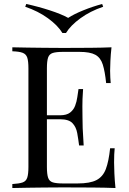

<svg xmlns="http://www.w3.org/2000/svg" viewBox="-20 -946 649 966"><path d="M541 -708Q537 -673 535.5 -640Q534 -607 534 -590Q534 -572 535 -555.5Q536 -539 537 -528H514Q508 -587 497 -621.5Q486 -656 459.5 -670.5Q433 -685 380 -685H297Q263 -685 245.5 -679.5Q228 -674 222 -656.5Q216 -639 216 -602V-106Q216 -70 222 -52Q228 -34 245.5 -28.5Q263 -23 297 -23H370Q433 -23 465.5 -40Q498 -57 512.5 -95.5Q527 -134 534 -200H557Q554 -173 554 -128Q554 -109 555.5 -73.5Q557 -38 561 0Q510 -2 446 -2.5Q382 -3 332 -3Q310 -3 275.5 -3Q241 -3 201 -2.5Q161 -2 120 -1.5Q79 -1 42 0V-20Q76 -22 93.5 -28Q111 -34 117 -52Q123 -70 123 -106V-602Q123 -639 117 -656.5Q111 -674 93.5 -680.5Q76 -687 42 -688V-708Q79 -707 120 -706.5Q161 -706 201 -705.5Q241 -705 275.5 -705Q310 -705 332 -705Q378 -705 436.5 -705.5Q495 -706 541 -708ZM369 -366Q369 -366 369 -356Q369 -346 369 -346H186Q186 -346 186 -356Q186 -366 186 -366ZM398 -498Q394 -441 394.5 -411Q395 -381 395 -356Q395 -331 396 -301Q397 -271 401 -214H378Q374 -246 368.5 -276.5Q363 -307 344.5 -326.5Q326 -346 282 -346V-366Q315 -366 332.5 -379.5Q350 -393 358 -414Q366 -435 369 -457.5Q372 -480 375 -498ZM494 -926 499 -912Q434 -890 384.5 -854Q335 -818 312 -780H294Q271 -818 221.5 -854Q172 -890 107 -912L112 -926Q172 -913 230.5 -894Q289 -875 323 -856Q352 -875 399 -894Q446 -913 494 -926Z"/></svg>

Font: Playfair Display
Style: Regular
Weight: 400
Designer: Claus Eggers Sørensen
Foundry: Claus Eggers Sørensen
Version: Version 1.203